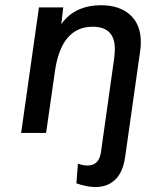

<svg xmlns="http://www.w3.org/2000/svg" viewBox="-20 -522 648 754"><path d="M280 198 286 121Q308.5 128 323.5 128Q346 128 359.2 115.2Q372.5 102.5 376.5 75.5L429 -297.5Q431 -318.5 431 -329.5Q431 -417 344 -417Q219 -417 195 -237L161 0H63L133 -493H228.5L220.5 -427Q248.5 -466 288.2 -483.8Q328 -501.5 375.5 -501.5Q449.5 -501.5 491.2 -463.5Q533 -425.5 533 -357.5Q533 -336.5 531 -325.5L471.5 94Q463 154.5 432.5 183.5Q402 212.5 355 212.5Q322 212.5 280 198Z"/></svg>

Font: HK Grotesk Medium
Style: Italic
Weight: 500
Italic angle: -8°
Designer: Alfredo Marco Pradil
Foundry: Hanken Design Co.
Version: Version 3.004